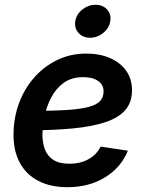

<svg xmlns="http://www.w3.org/2000/svg" viewBox="-20 -779 621 811"><path d="M264.6 11.7Q193.8 11.7 142.6 -14.6Q91.3 -41 64 -91.1Q36.6 -141.1 37.1 -211.9Q37.6 -281.7 60.5 -343.5Q83.5 -405.3 125 -452.1Q166.5 -499 222.4 -525.9Q278.3 -552.7 344.7 -552.7Q400.9 -552.7 444.3 -533.9Q487.8 -515.1 512.7 -480.5Q537.6 -445.8 537.6 -397.5Q537.6 -347.7 509.8 -314.9Q481.9 -282.2 426.5 -263.4Q371.1 -244.6 288.6 -236.6Q206.1 -228.5 97.2 -228.5L110.8 -310.5Q203.1 -310.5 262.9 -314.5Q322.8 -318.4 356.4 -327.9Q390.1 -337.4 403.8 -353.3Q417.5 -369.1 417.5 -393.6Q417.5 -420.9 394.5 -437Q371.6 -453.1 332 -453.1Q281.7 -453.1 248.5 -428.7Q215.3 -404.3 195.8 -366.2Q176.3 -328.1 168 -286.4Q159.7 -244.6 159.2 -210Q159.2 -175.8 169.7 -147.9Q180.2 -120.1 205.1 -103.8Q230 -87.4 273.4 -87.4Q319.3 -87.4 354 -106.7Q388.7 -126 404.8 -159.7L520 -142.6Q492.2 -72.3 424.3 -30.3Q356.4 11.7 264.6 11.7ZM360.4 -619.6Q329.6 -619.6 311.5 -640.1Q293.5 -660.6 297.9 -689.5Q302.7 -718.8 327.9 -738.8Q353 -758.8 383.3 -758.8Q414.1 -758.8 432.4 -738.8Q450.7 -718.8 445.8 -689.5Q441.4 -660.6 416.3 -640.1Q391.1 -619.6 360.4 -619.6Z"/></svg>

Font: Inter 16pt SemiBold
Style: Italic
Weight: 600
Italic angle: -9.3988°
Version: Version 4.001;git-66647c0bb